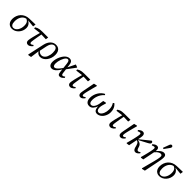

<svg xmlns="http://www.w3.org/2000/svg" viewBox="485 -2716 4851 4851"><g transform="rotate(45 2910.5 -290.0)"><path d="M202 13Q156 13 118.5 -8Q81 -29 59 -69.5Q37 -110 37 -169Q37 -234 58 -289.5Q79 -345 118 -387.5Q157 -430 212 -454.5Q267 -479 335 -481L554 -487L543 -410L329 -430L315 -429Q279 -429 249 -416Q219 -403 195 -379.5Q171 -356 154.5 -324.5Q138 -293 129.5 -255Q121 -217 121 -175Q121 -98 146.5 -63.5Q172 -29 212 -29Q249 -29 278.5 -48.5Q308 -68 330 -101.5Q352 -135 363.5 -177.5Q375 -220 375 -266Q375 -310 366 -341Q357 -372 337 -393.5Q317 -415 283 -428L302 -442Q344 -433 378.5 -409Q413 -385 433.5 -348Q454 -311 454 -264Q454 -208 434.5 -158.5Q415 -109 380.5 -70.5Q346 -32 300 -9.5Q254 13 202 13Z M597 -392 595 -429Q624 -448 651.5 -459Q679 -470 715 -475.5Q751 -481 803 -481H1011L1000 -408L814 -415H785ZM779 13Q744 13 723.5 -8Q703 -29 703 -65Q703 -75 705 -90.5Q707 -106 711.5 -132Q716 -158 725.5 -199Q735 -240 751 -300Q767 -360 790 -443L843 -450Q827 -365 817 -307Q807 -249 801 -212Q795 -175 792 -153.5Q789 -132 788 -120Q787 -108 787 -98Q787 -77 794.5 -66Q802 -55 819 -55Q834 -55 849.5 -64Q865 -73 883 -87L901 -62Q882 -37 861.5 -20.5Q841 -4 821 4.5Q801 13 779 13Z M973 188 958 179 1054 -263Q1078 -372 1139 -432.5Q1200 -493 1285 -493Q1333 -493 1370.5 -472Q1408 -451 1429.5 -407Q1451 -363 1451 -298Q1451 -234 1431.5 -177.5Q1412 -121 1378.5 -78Q1345 -35 1302.5 -11Q1260 13 1214 13Q1161 13 1123 -18.5Q1085 -50 1071 -106L1082 -122Q1102 -83 1134 -61.5Q1166 -40 1206 -40Q1234 -40 1258.5 -52.5Q1283 -65 1303.5 -88Q1324 -111 1337.5 -142.5Q1351 -174 1359 -213Q1367 -252 1367 -297Q1367 -376 1342 -413.5Q1317 -451 1273 -451Q1242 -451 1215.5 -433Q1189 -415 1169.5 -379.5Q1150 -344 1139 -292L1095 -81L1088 -80L1053 173Z M1627 13Q1577 13 1549 -23Q1521 -59 1521 -126Q1521 -173 1533.5 -223.5Q1546 -274 1568.5 -322Q1591 -370 1621.5 -409Q1652 -448 1689.5 -470.5Q1727 -493 1768 -493Q1800 -493 1823 -480.5Q1846 -468 1859.5 -440Q1873 -412 1879 -364L1890 -273L1894 -255L1910 -124Q1915 -83 1923.5 -69Q1932 -55 1952 -55Q1966 -55 1981 -63Q1996 -71 2013 -86L2031 -60Q2002 -24 1972.5 -5.5Q1943 13 1912 13Q1890 13 1875.5 3.5Q1861 -6 1853 -26.5Q1845 -47 1841 -82L1813 -335Q1806 -398 1792 -422Q1778 -446 1753 -446Q1728 -446 1706.5 -426Q1685 -406 1666.5 -373.5Q1648 -341 1634 -302Q1620 -263 1612.5 -224Q1605 -185 1605 -153Q1605 -103 1619 -79.5Q1633 -56 1657 -56Q1681 -56 1708.5 -75Q1736 -94 1771 -135Q1806 -176 1848 -240L1863 -195H1852Q1808 -116 1768.5 -70Q1729 -24 1694.5 -5.5Q1660 13 1627 13ZM1884 -214 1878 -271 1987 -494 2061 -467V-453Z M2102 -392 2100 -429Q2129 -448 2156.5 -459Q2184 -470 2220 -475.5Q2256 -481 2308 -481H2516L2505 -408L2319 -415H2290ZM2284 13Q2249 13 2228.5 -8Q2208 -29 2208 -65Q2208 -75 2210 -90.5Q2212 -106 2216.5 -132Q2221 -158 2230.5 -199Q2240 -240 2256 -300Q2272 -360 2295 -443L2348 -450Q2332 -365 2322 -307Q2312 -249 2306 -212Q2300 -175 2297 -153.5Q2294 -132 2293 -120Q2292 -108 2292 -98Q2292 -77 2299.5 -66Q2307 -55 2324 -55Q2339 -55 2354.5 -64Q2370 -73 2388 -87L2406 -62Q2387 -37 2366.5 -20.5Q2346 -4 2326 4.5Q2306 13 2284 13Z M2652 13Q2619 13 2599.5 -8Q2580 -29 2580 -68Q2580 -77 2581.5 -89.5Q2583 -102 2586 -122Q2589 -142 2594.5 -172Q2600 -202 2609 -245L2653 -474L2737 -493L2747 -482L2713 -357Q2701 -310 2691.5 -273Q2682 -236 2675 -208Q2668 -180 2664 -158.5Q2660 -137 2658 -121Q2656 -105 2656 -94Q2656 -74 2663.5 -64.5Q2671 -55 2687 -55Q2702 -55 2715 -64Q2728 -73 2744 -87L2762 -61Q2734 -25 2708 -6Q2682 13 2652 13Z M2965 13Q2922 13 2892.5 -7Q2863 -27 2848 -64Q2833 -101 2833 -152Q2833 -205 2847.5 -255.5Q2862 -306 2888.5 -351Q2915 -396 2952.5 -432Q2990 -468 3036 -491L3055 -466Q3008 -426 2976.5 -375Q2945 -324 2929 -268Q2913 -212 2913 -156Q2913 -97 2931 -69Q2949 -41 2979 -41Q3012 -41 3038.5 -64.5Q3065 -88 3083.5 -128Q3102 -168 3111 -219L3128 -331L3209 -348L3220 -336L3189 -228Q3184 -209 3181 -190Q3178 -171 3178 -154Q3178 -116 3186.5 -91Q3195 -66 3212 -53.5Q3229 -41 3253 -41Q3275 -41 3295 -54Q3315 -67 3332 -90Q3349 -113 3361 -143Q3373 -173 3380 -209.5Q3387 -246 3387 -286Q3387 -344 3374.5 -384.5Q3362 -425 3335 -467L3365 -491Q3396 -467 3418 -435Q3440 -403 3453 -360.5Q3466 -318 3466 -264Q3466 -221 3454.5 -180.5Q3443 -140 3422.5 -104.5Q3402 -69 3374 -43Q3346 -17 3312.5 -2Q3279 13 3243 13Q3209 13 3184 -4.5Q3159 -22 3146 -58.5Q3133 -95 3133 -149L3136 -150Q3112 -80 3069 -33.5Q3026 13 2965 13Z M3538 -392 3536 -429Q3565 -448 3592.5 -459Q3620 -470 3656 -475.5Q3692 -481 3744 -481H3952L3941 -408L3755 -415H3726ZM3720 13Q3685 13 3664.5 -8Q3644 -29 3644 -65Q3644 -75 3646 -90.5Q3648 -106 3652.5 -132Q3657 -158 3666.5 -199Q3676 -240 3692 -300Q3708 -360 3731 -443L3784 -450Q3768 -365 3758 -307Q3748 -249 3742 -212Q3736 -175 3733 -153.5Q3730 -132 3729 -120Q3728 -108 3728 -98Q3728 -77 3735.5 -66Q3743 -55 3760 -55Q3775 -55 3790.5 -64Q3806 -73 3824 -87L3842 -62Q3823 -37 3802.5 -20.5Q3782 -4 3762 4.5Q3742 13 3720 13Z M4088 13Q4055 13 4035.5 -8Q4016 -29 4016 -68Q4016 -77 4017.5 -89.5Q4019 -102 4022 -122Q4025 -142 4030.5 -172Q4036 -202 4045 -245L4089 -474L4173 -493L4183 -482L4149 -357Q4137 -310 4127.5 -273Q4118 -236 4111 -208Q4104 -180 4100 -158.5Q4096 -137 4094 -121Q4092 -105 4092 -94Q4092 -74 4099.5 -64.5Q4107 -55 4123 -55Q4138 -55 4151 -64Q4164 -73 4180 -87L4198 -61Q4170 -25 4144 -6Q4118 13 4088 13Z M4295 -1Q4312 -63 4324.5 -110.5Q4337 -158 4346 -196.5Q4355 -235 4362 -268.5Q4369 -302 4375 -335Q4380 -365 4380.5 -384.5Q4381 -404 4374 -414.5Q4367 -425 4352 -425Q4333 -425 4319 -419.5Q4305 -414 4283 -405L4267 -432Q4305 -467 4330.5 -480Q4356 -493 4386 -493Q4416 -493 4433.5 -476.5Q4451 -460 4455 -427.5Q4459 -395 4449 -345L4381 -2L4308 9ZM4617 13Q4586 13 4565.5 -6Q4545 -25 4533 -63L4516 -127Q4501 -180 4482 -200Q4463 -220 4433 -228L4407 -235V-253H4416L4441 -276L4705 -489Q4722 -487 4733.5 -475.5Q4745 -464 4745 -447Q4745 -426 4729 -410.5Q4713 -395 4666 -370L4428 -244L4430 -254L4464 -249Q4494 -244 4517 -232.5Q4540 -221 4556 -203Q4572 -185 4581 -158L4598 -107Q4609 -77 4621.5 -66Q4634 -55 4652 -55Q4666 -55 4680 -63.5Q4694 -72 4707 -84L4725 -57Q4699 -25 4672 -6Q4645 13 4617 13Z M4803 -1Q4820 -63 4832.5 -110.5Q4845 -158 4854 -196.5Q4863 -235 4870 -268.5Q4877 -302 4883 -335Q4888 -365 4888.5 -384.5Q4889 -404 4882 -414.5Q4875 -425 4860 -425Q4841 -425 4827 -419.5Q4813 -414 4791 -405L4775 -432Q4813 -467 4838.5 -480Q4864 -493 4894 -493Q4924 -493 4941 -477Q4958 -461 4962 -428Q4966 -395 4957 -345L4888 -2L4816 9ZM5023 179 5075 -21Q5098 -105 5112.5 -162.5Q5127 -220 5135 -257.5Q5143 -295 5146.5 -320Q5150 -345 5150 -364Q5150 -390 5136.5 -403.5Q5123 -417 5099 -417Q5075 -417 5050 -405Q5025 -393 4997.5 -369Q4970 -345 4940 -309L4933 -357H4950Q4985 -402 5017 -432Q5049 -462 5079.5 -477.5Q5110 -493 5138 -493Q5165 -493 5183.5 -483Q5202 -473 5211 -453Q5220 -433 5220 -405Q5220 -391 5219.5 -376.5Q5219 -362 5217 -344.5Q5215 -327 5211 -302Q5207 -277 5199.5 -241Q5192 -205 5182 -153L5117 170L5033 190ZM5033 -563Q5048 -604 5064 -645.5Q5080 -687 5095 -729Q5101 -744 5108 -753Q5115 -762 5123.5 -766Q5132 -770 5141 -770Q5159 -770 5170 -758.5Q5181 -747 5181 -733Q5181 -719 5175.5 -707.5Q5170 -696 5156 -677Q5133 -645 5109.5 -612.5Q5086 -580 5063 -547Z M5467 13Q5421 13 5383.5 -8Q5346 -29 5324 -69.5Q5302 -110 5302 -169Q5302 -234 5323 -289.5Q5344 -345 5383 -387.5Q5422 -430 5477 -454.5Q5532 -479 5600 -481L5819 -487L5808 -410L5594 -430L5580 -429Q5544 -429 5514 -416Q5484 -403 5460 -379.5Q5436 -356 5419.5 -324.5Q5403 -293 5394.5 -255Q5386 -217 5386 -175Q5386 -98 5411.5 -63.5Q5437 -29 5477 -29Q5514 -29 5543.5 -48.5Q5573 -68 5595 -101.5Q5617 -135 5628.5 -177.5Q5640 -220 5640 -266Q5640 -310 5631 -341Q5622 -372 5602 -393.5Q5582 -415 5548 -428L5567 -442Q5609 -433 5643.5 -409Q5678 -385 5698.5 -348Q5719 -311 5719 -264Q5719 -208 5699.5 -158.5Q5680 -109 5645.5 -70.5Q5611 -32 5565 -9.5Q5519 13 5467 13Z"/></g></svg>

Font: Source Serif 4 18pt
Style: Italic
Weight: 400
Italic angle: -12°
Designer: Frank Grießhammer
Foundry: Adobe Systems Incorporated
Version: Version 4.004;hotconv 1.0.116;makeotfexe 2.5.65601